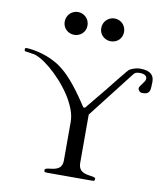

<svg xmlns="http://www.w3.org/2000/svg" viewBox="-99 -1027 960 1109"><g transform="rotate(10 380.5 -472.5)"><path d="M235.8 -14.6Q235.8 -17.6 239.3 -19.8Q242.7 -22 247.8 -23.2Q252.9 -24.4 258.8 -25.1Q264.6 -25.9 269 -26.4Q306.2 -30.3 321.3 -44.7Q336.4 -59.1 336.4 -87.9V-313Q336.4 -349.6 320.6 -389.6Q304.7 -429.7 279.1 -468.3Q253.4 -506.8 221.2 -542Q189 -577.1 157 -603.8Q125 -630.4 95.9 -646.2Q66.9 -662.1 47.4 -662.6Q44.9 -663.1 39.6 -664.1Q34.2 -665 28.3 -665.8Q22.5 -666.5 17.1 -667.2Q11.7 -668 9.3 -668.5Q4.4 -668.9 3.4 -672.1Q2.4 -675.3 2.4 -679.7Q2.4 -683.6 3.9 -686Q5.4 -688.5 10.7 -688.5Q25.9 -688.5 45.2 -685.5Q64.5 -682.6 85.4 -677.5Q106.4 -672.4 127 -665Q147.5 -657.7 165 -648.9Q175.8 -643.6 188.2 -636.7Q200.7 -629.9 215.8 -618.9Q231 -607.9 248.8 -591.8Q266.6 -575.7 287.6 -552Q308.6 -528.3 333.3 -495.4Q357.9 -462.4 386.7 -418.5Q392.1 -410.2 393.6 -408.7Q395 -407.2 398.9 -407.2Q402.3 -407.2 406.5 -411.1Q410.6 -415 414.6 -421.4Q466.8 -483.9 503.2 -529.3Q539.6 -574.7 563.7 -605Q587.9 -635.3 601.3 -651.1Q614.7 -667 621.1 -670.4Q651.9 -685.5 678.2 -685.5Q703.1 -685.5 719 -680.7Q734.9 -675.8 744.4 -667Q753.9 -658.2 757.6 -646.5Q761.2 -634.8 761.2 -621.1Q760.3 -603.5 759.8 -590.1Q759.3 -576.7 755.4 -567.6Q751.5 -558.6 742.2 -553.7Q732.9 -548.8 714.8 -548.8Q703.1 -548.8 696 -557.1Q689 -565.4 689 -571.3Q689 -578.1 694.3 -585.7Q699.7 -593.3 705.8 -601.3Q711.9 -609.4 717.3 -617.7Q722.7 -626 722.7 -634.3Q722.7 -639.2 720.7 -643.8Q718.8 -648.4 713.9 -652.1Q709 -655.8 701.4 -658.2Q693.8 -660.6 682.1 -660.6Q665 -660.6 657.7 -657Q650.4 -653.3 646.5 -648.9L431.6 -372.6V-87.9Q431.6 -61.5 446.5 -46.4Q461.4 -31.2 499 -26.4Q502.4 -25.9 508.1 -25.1Q513.7 -24.4 519 -23.2Q524.4 -22 528.3 -20Q532.2 -18.1 532.2 -15.1V-9.8Q532.2 -2.9 527.3 -1.5Q522.5 0 515.6 0H252.4Q245.6 0 240.7 -1.5Q235.8 -2.9 235.8 -9.8ZM268.6 -811.5Q254.4 -811.5 242.2 -816.7Q230 -821.8 220.9 -830.6Q211.9 -839.4 206.8 -851.3Q201.7 -863.3 201.7 -877.4Q201.7 -891.6 206.8 -904.1Q211.9 -916.5 220.9 -925.5Q230 -934.6 242.2 -939.9Q254.4 -945.3 268.6 -945.3Q282.7 -945.3 294.9 -939.9Q307.1 -934.6 316.2 -925.5Q325.2 -916.5 330.3 -904.1Q335.4 -891.6 335.4 -877.4Q335.4 -863.3 330.3 -851.3Q325.2 -839.4 316.2 -830.6Q307.1 -821.8 294.9 -816.7Q282.7 -811.5 268.6 -811.5ZM482.9 -811.5Q468.8 -811.5 456.8 -816.7Q444.8 -821.8 435.5 -830.6Q426.3 -839.4 421.1 -851.3Q416 -863.3 416 -877.4Q416 -891.6 421.1 -904.1Q426.3 -916.5 435.5 -925.5Q444.8 -934.6 456.8 -939.9Q468.8 -945.3 482.9 -945.3Q497.6 -945.3 509.8 -939.9Q522 -934.6 530.8 -925.5Q539.6 -916.5 544.7 -904.1Q549.8 -891.6 549.8 -877.4Q549.8 -863.3 544.7 -851.3Q539.6 -839.4 530.8 -830.6Q522 -821.8 509.8 -816.7Q497.6 -811.5 482.9 -811.5Z"/></g></svg>

Font: Cardo
Style: Bold
Weight: 700
Designer: David J. Perry
Foundry: David J. Perry
Version: Version 1.0011